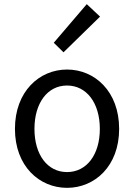

<svg xmlns="http://www.w3.org/2000/svg" viewBox="-20 -892 646 925"><path d="M303 13C436 13 554 -91 554 -271C554 -452 436 -557 303 -557C170 -557 52 -452 52 -271C52 -91 170 13 303 13ZM303 -63C209 -63 146 -146 146 -271C146 -396 209 -480 303 -480C397 -480 461 -396 461 -271C461 -146 397 -63 303 -63ZM286 -640 462 -812 398 -872 239 -686Z"/></svg>

Font: Source Han Sans JP
Style: Regular
Weight: 400
Designer: Ryoko NISHIZUKA 西塚涼子 (kana, bopomofo & ideographs); Paul D. Hunt (Latin, Greek & Cyrillic); Sandoll Communications 산돌커뮤니
Foundry: Adobe
Version: Version 2.004;hotconv 1.0.118;makeotfexe 2.5.65603